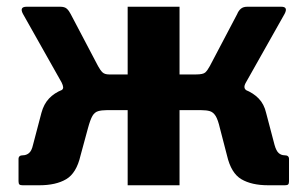

<svg xmlns="http://www.w3.org/2000/svg" viewBox="-20 -550 913 570"><path d="M47 0Q40 0 37.5 -2.5Q35 -5 35 -12V-78Q35 -89 48 -89Q58 -89 66 -95.5Q74 -102 78 -120L103 -215Q110 -241 125.5 -257.5Q141 -274 165 -283.5Q189 -293 223 -295L284 -329H359V-530H513V-329H589L650 -295Q684 -293 708 -283.5Q732 -274 748 -257.5Q764 -241 770 -215L795 -120Q800 -102 807.5 -95.5Q815 -89 825 -89Q838 -89 838 -78V-12Q838 -5 835.5 -2.5Q833 0 826 0H776Q727 0 696.5 -18Q666 -36 654 -88L633 -169Q627 -195 620 -206Q613 -217 603 -220Q593 -223 577 -223H513V0H359V-223H297Q282 -223 271.5 -220Q261 -217 254.5 -206Q248 -195 241 -169L219 -88Q207 -36 176.5 -18Q146 0 97 0ZM304 -267 161 -281Q168 -285 167.5 -291Q167 -297 163 -305L48 -509Q37 -530 59 -530H159Q172 -530 178.5 -524Q185 -518 190 -508L271 -354Q278 -341 284.5 -335Q291 -329 304 -329ZM562 -267V-329Q583 -329 589.5 -335Q596 -341 603 -354L684 -508Q688 -518 695 -524Q702 -530 714 -530H815Q836 -530 825 -509L710 -305Q700 -288 713 -281Z"/></svg>

Font: Libre Franklin
Style: Bold
Weight: 700
Designer: Pablo Impallari, Rodrigo Fuenzalida, Nhung Nguyen
Foundry: Impallari Type
Version: Version 3.000